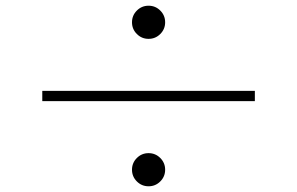

<svg xmlns="http://www.w3.org/2000/svg" viewBox="-20 -708 1040 672"><path d="M500 -688Q524 -688 541 -671Q558 -654 558 -630Q558 -606 541 -589Q524 -572 500 -572Q476 -572 459 -589Q442 -606 442 -630Q442 -654 459 -671Q476 -688 500 -688ZM872 -390V-354H128V-390ZM500 -172Q524 -172 541 -155Q558 -138 558 -114Q558 -90 541 -73Q524 -56 500 -56Q476 -56 459 -73Q442 -90 442 -114Q442 -138 459 -155Q476 -172 500 -172Z"/></svg>

Font: Noto Sans HK Thin
Style: Regular
Weight: 100
Designer: Ryoko NISHIZUKA 西塚涼子 (kana, bopomofo & ideographs); Paul D. Hunt (Latin, Greek & Cyrillic); Sandoll Communications 산돌커뮤니
Foundry: Adobe
Version: Version 2.004-H2;hotconv 1.0.118;makeotfexe 2.5.65603